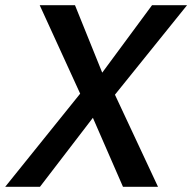

<svg xmlns="http://www.w3.org/2000/svg" viewBox="-66 -720 741 740"><path d="M543 0H408L292 -266L88 0H-46L243 -359L87 -700H223L328 -440L520 -700H655L377 -355Z"/></svg>

Font: Cabin
Style: SemiBold Italic
Weight: 600
Designer: Pablo Impallari
Foundry: Pablo Impallari. www.impallari.com Igino Marini. www.ikern.com
Version: Version 1.005